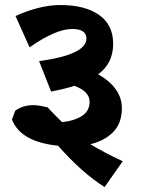

<svg xmlns="http://www.w3.org/2000/svg" viewBox="-20 -690 563 767"><path d="M470.2 -45.9 397.9 57.1Q309.1 2 211.9 -107.9Q62 -123 27.8 -212.9L41 -248Q71.8 -270 113.8 -270Q126 -270 142.1 -267.1Q158.2 -264.2 169.9 -261.2Q196.8 -232.4 228 -202.1Q275.9 -207 306.9 -226.6Q337.9 -246.1 337.9 -283.2Q337.9 -325.2 276.9 -347.2Q243.7 -335.9 184.1 -324.2L136.2 -445.8Q325.2 -471.7 325.2 -536.1Q325.2 -574.2 268.1 -574.2Q203.1 -574.2 98.1 -501L42 -626Q139.2 -669.9 221.2 -669.9Q319.3 -669.9 375.7 -630.4Q432.1 -590.8 432.1 -515.1Q432.1 -437 372.1 -393.1Q417 -368.2 441.9 -334Q466.8 -299.8 466.8 -257.8Q466.8 -198.7 432.9 -163.3Q398.9 -127.9 340.8 -113.8Q395 -81.1 470.2 -45.9Z"/></svg>

Font: Sura
Style: Bold
Weight: 700
Designer: Carolina Giovagnoli
Foundry: Huerta Tipografica
Version: Version 1.002;PS 001.002;hotconv 1.0.70;makeotf.lib2.5.58329